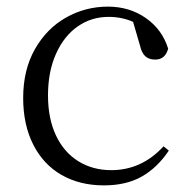

<svg xmlns="http://www.w3.org/2000/svg" viewBox="-20 -546 572 580"><path d="M50 -250Q50 -335 85.5 -397.5Q121 -460 179.5 -493Q238 -526 306 -526Q371 -526 420.5 -491.5Q470 -457 488 -399Q479 -366 449 -366Q430 -366 419 -376Q408 -386 403 -408L382 -480Q348 -495 308 -495Q256 -495 214.5 -466Q173 -437 149 -383Q125 -329 125 -258Q125 -188 149 -137Q173 -86 216.5 -59Q260 -32 316 -32Q408 -32 474 -104L490 -91Q455 -39 408 -12.5Q361 14 294 14Q221 14 166 -17.5Q111 -49 80.5 -109Q50 -169 50 -250Z"/></svg>

Font: GL-CurulMinamoto Light
Style: Regular
Weight: 300
Designer: Eunice (kana); Ryoko NISHIZUKA 西塚涼子 (ideographs); Frank Grießhammer (Latin, Greek & Cyrillic); Wenlong ZHANG
Foundry: Gutenberg Labo; Adobe
Version: Version 1.002